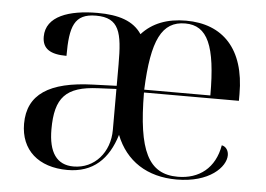

<svg xmlns="http://www.w3.org/2000/svg" viewBox="-44 -603 930 671"><g transform="rotate(5 420.5 -268.0)"><path d="M215 10C305 10 358 -42 384 -128C419 -39 494 10 598 10C713 10 769 -49 769 -90C769 -105 761 -120 745 -123C731 -42 676 0 601 0C498 0 459 -79 458 -283H791V-307C791 -465 712 -546 583 -546C517 -546 465 -526 428 -485C399 -529 347 -546 272 -546C173 -546 92 -519 92 -447C92 -404 121 -387 177 -387C177 -490 191 -536 268 -536C350 -536 361 -485 361 -373V-298L278 -295C125 -290 50 -241 50 -138C50 -46 113 10 215 10ZM690 -293H458C465 -468 499 -536 581 -536C659 -536 690 -468 690 -293ZM235 -4C176 -4 147 -46 147 -127C147 -238 184 -279 297 -284L361 -287V-143C361 -65 309 -4 235 -4Z"/></g></svg>

Font: Noto Serif Display
Style: Regular
Weight: 400
Designer: Monotype Design Team
Foundry: Monotype Imaging Inc.
Version: Version 2.009